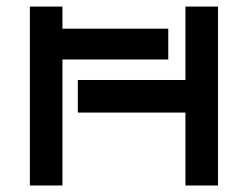

<svg xmlns="http://www.w3.org/2000/svg" viewBox="-20 -570 762 590"><path d="M649.9 0H549.8V-224.1H219.2V-324.2H549.8V-549.8H649.9ZM171.9 -481.9H497.1V-387.2H171.9V0H71.8V-549.8H171.9Z"/></svg>

Font: Bruno Ace SC
Style: Regular
Weight: 400
Designer: Astigmatic (AOETI)
Foundry: Astigmatic (AOETI)
Version: Version 1.000